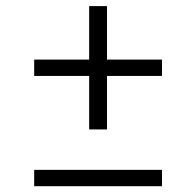

<svg xmlns="http://www.w3.org/2000/svg" viewBox="-20 -728 660 646"><path d="M95 -472.5H280V-292.5H340V-472.5H525V-527.5H340V-707.5H280V-527.5H95ZM95 -101.5H525V-156.5H95Z"/></svg>

Font: Monaspace Krypton ExtraLight
Style: Regular
Weight: 200
Designer: Riley Cran & the Lettermatic Team
Foundry: Lettermatic
Version: Version 1.101 (Monaspace Krypton)